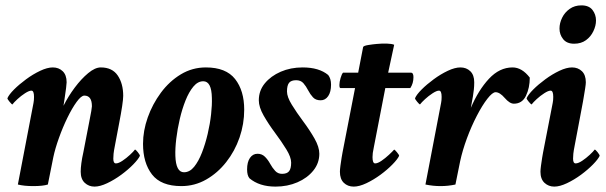

<svg xmlns="http://www.w3.org/2000/svg" viewBox="-20 -691 2269 719"><path d="M334 7.8Q312.5 7.8 297.4 -6.3Q282.2 -20.5 282.2 -47.9Q282.2 -61.5 284.7 -80.1Q287.1 -98.6 292 -120.1L314.5 -236.3Q319.3 -260.7 321.8 -274.9Q324.2 -289.1 324.2 -293Q324.2 -333 295.9 -333Q284.2 -333 267.1 -309.6Q250 -286.1 232.4 -250Q214.8 -213.9 200.7 -174.3Q186.5 -134.8 179.7 -102.5L159.2 0Q140.6 5.9 104.5 5.9Q70.3 5.9 46.9 0L105.5 -305.7Q106.4 -310.5 106.9 -315.9Q107.4 -321.3 107.4 -328.1Q107.4 -351.6 97.7 -351.6Q88.9 -351.6 73.7 -341.8Q58.6 -332 45.4 -319.8Q32.2 -307.6 26.4 -299.8Q24.4 -299.8 16.1 -309.6Q7.8 -319.3 7.8 -323.2Q13.7 -336.9 32.7 -356Q51.8 -375 77.6 -394Q103.5 -413.1 130.4 -425.8Q157.2 -438.5 177.7 -438.5Q200.2 -438.5 214.8 -424.3Q229.5 -410.2 229.5 -382.8Q229.5 -377 227.5 -361.3Q225.6 -345.7 221.7 -320.3Q221.7 -319.3 217.8 -294.9Q235.4 -330.1 259.8 -362.8Q284.2 -395.5 310.1 -417Q335.9 -438.5 357.4 -438.5Q400.4 -438.5 420.9 -408.2Q441.4 -377.9 441.4 -332Q441.4 -320.3 437.5 -293.9Q433.6 -267.6 425.8 -227.5Q416 -174.8 411.1 -149.9Q406.2 -125 405.3 -115.2Q404.3 -105.5 404.3 -96.7Q404.3 -79.1 414.1 -79.1Q423.8 -79.1 438.5 -88.9Q453.1 -98.6 466.8 -111.3Q480.5 -124 485.4 -130.9Q488.3 -130.9 496.1 -121.1Q503.9 -111.3 503.9 -107.4Q498 -94.7 479 -75.2Q460 -55.7 434.1 -36.6Q408.2 -17.6 381.3 -4.9Q354.5 7.8 334 7.8Z M659.2 5.9Q583 5.9 549.3 -37.6Q515.6 -81.1 515.6 -152.3Q515.6 -201.2 533.2 -251Q550.8 -300.8 582.5 -343.8Q614.3 -386.7 657.2 -412.6Q700.2 -438.5 751 -438.5Q826.2 -438.5 860.4 -395Q894.5 -351.6 894.5 -280.3Q894.5 -226.6 877 -175.8Q859.4 -125 827.1 -84Q794.9 -43 752 -18.6Q709 5.9 659.2 5.9ZM668.9 -45.9Q690.4 -45.9 707 -66.4Q723.6 -86.9 736.3 -119.6Q749 -152.3 757.8 -189.9Q766.6 -227.5 770.5 -263.2Q774.4 -298.8 773.4 -324.2Q772.5 -386.7 741.2 -386.7Q720.7 -386.7 704.1 -366.7Q687.5 -346.7 674.8 -314.9Q662.1 -283.2 653.3 -245.6Q644.5 -208 640.1 -171.4Q635.7 -134.8 636.7 -107.4Q638.7 -45.9 668.9 -45.9Z M1011.7 7.8Q951.2 7.8 914.1 -23.4Q905.3 -34.2 905.3 -56.6Q905.3 -84 916 -99.6Q926.8 -115.2 944.3 -115.2Q960.9 -115.2 972.2 -104Q983.4 -92.8 991.7 -77.6Q1000 -62.5 1010.3 -51.3Q1020.5 -40 1036.1 -40Q1054.7 -40 1062.5 -49.8Q1070.3 -59.6 1070.3 -82Q1070.3 -102.5 1052.2 -131.8Q1034.2 -161.1 1009.8 -193.8Q985.4 -226.6 967.3 -258.3Q949.2 -290 949.2 -315.4Q949.2 -351.6 971.7 -378.9Q994.1 -406.2 1031.2 -422.4Q1068.4 -438.5 1113.3 -438.5Q1174.8 -438.5 1209 -410.2Q1219.7 -396.5 1219.7 -374Q1219.7 -346.7 1209 -331.1Q1198.2 -315.4 1180.7 -315.4Q1162.1 -315.4 1151.9 -326.7Q1141.6 -337.9 1133.8 -353Q1126 -368.2 1116.2 -379.4Q1106.4 -390.6 1088.9 -390.6Q1070.3 -390.6 1062.5 -380.9Q1054.7 -371.1 1054.7 -348.6Q1054.7 -328.1 1072.8 -298.8Q1090.8 -269.5 1115.2 -236.8Q1139.6 -204.1 1157.7 -172.4Q1175.8 -140.6 1175.8 -115.2Q1175.8 -80.1 1153.3 -52.2Q1130.9 -24.4 1093.8 -8.3Q1056.6 7.8 1011.7 7.8Z M1304.7 7.8Q1282.2 7.8 1267.6 -6.3Q1252.9 -20.5 1252.9 -47.9Q1252.9 -55.7 1254.9 -70.8Q1256.8 -85.9 1259.3 -100.6Q1261.7 -115.2 1262.7 -120.1L1309.6 -361.3H1254.9Q1251 -361.3 1251 -373Q1251 -383.8 1255.4 -398.9Q1259.8 -414.1 1264.6 -418.9H1321.3L1339.8 -514.6Q1340.8 -519.5 1359.4 -522.5Q1377.9 -525.4 1390.6 -526.4Q1410.2 -528.3 1428.2 -527.8Q1446.3 -527.3 1456.1 -523.4L1433.6 -418.9H1518.6Q1528.3 -418.9 1528.3 -402.3Q1528.3 -378.9 1516.6 -361.3H1422.9L1379.9 -139.6Q1377 -126 1376 -118.2Q1375 -110.4 1375 -102.5Q1375 -79.1 1384.8 -79.1Q1394.5 -79.1 1408.7 -88.9Q1422.9 -98.6 1436.5 -111.3Q1450.2 -124 1456.1 -130.9Q1458 -130.9 1466.3 -121.1Q1474.6 -111.3 1474.6 -107.4Q1468.8 -94.7 1449.7 -75.2Q1430.7 -55.7 1404.8 -36.6Q1378.9 -17.6 1352.1 -4.9Q1325.2 7.8 1304.7 7.8Z M1629.9 5.9Q1601.6 5.9 1573.2 0L1631.8 -305.7Q1632.8 -310.5 1633.3 -315.9Q1633.8 -321.3 1633.8 -328.1Q1633.8 -351.6 1624 -351.6Q1615.2 -351.6 1600.1 -341.8Q1585 -332 1571.8 -319.8Q1558.6 -307.6 1552.7 -299.8Q1550.8 -299.8 1542.5 -309.6Q1534.2 -319.3 1534.2 -323.2Q1540 -336.9 1559.1 -356Q1578.1 -375 1604 -394Q1629.9 -413.1 1656.7 -425.8Q1683.6 -438.5 1704.1 -438.5Q1726.6 -438.5 1741.2 -424.3Q1755.9 -410.2 1755.9 -382.8Q1755.9 -368.2 1754.4 -355Q1752.9 -341.8 1751 -330.1L1743.2 -287.1Q1771.5 -353.5 1811 -396Q1850.6 -438.5 1899.4 -438.5Q1934.6 -438.5 1963.9 -400.4Q1963.9 -362.3 1949.7 -332.5Q1935.5 -302.7 1904.3 -302.7Q1888.7 -302.7 1870.1 -324.2Q1851.6 -345.7 1835.9 -345.7Q1824.2 -345.7 1805.2 -321.3Q1786.1 -296.9 1765.6 -257.3Q1745.1 -217.8 1728.5 -172.9Q1711.9 -127.9 1703.1 -86.9L1685.5 0Q1658.2 5.9 1629.9 5.9Z M2129.9 -527.3Q2102.5 -527.3 2088.9 -544.4Q2075.2 -561.5 2075.2 -584Q2075.2 -604.5 2085 -624.5Q2094.7 -644.5 2113.3 -657.7Q2131.8 -670.9 2157.2 -670.9Q2185.5 -670.9 2198.7 -653.8Q2211.9 -636.7 2211.9 -614.3Q2211.9 -594.7 2202.1 -574.2Q2192.4 -553.7 2174.3 -540.5Q2156.2 -527.3 2129.9 -527.3ZM2122.1 -438.5Q2144.5 -438.5 2159.2 -424.3Q2173.8 -410.2 2173.8 -382.8Q2173.8 -376 2171.4 -360.4Q2168.9 -344.7 2166.5 -330.6Q2164.1 -316.4 2163.1 -310.5L2147.5 -227.5Q2137.7 -174.8 2132.8 -149.9Q2127.9 -125 2127 -115.2Q2126 -105.5 2126 -96.7Q2126 -79.1 2135.7 -79.1Q2145.5 -79.1 2160.2 -88.9Q2174.8 -98.6 2188.5 -111.3Q2202.1 -124 2207 -130.9Q2210 -130.9 2217.8 -121.1Q2225.6 -111.3 2225.6 -107.4Q2219.7 -94.7 2200.7 -75.2Q2181.6 -55.7 2155.8 -36.6Q2129.9 -17.6 2103 -4.9Q2076.2 7.8 2055.7 7.8Q2034.2 7.8 2019 -6.3Q2003.9 -20.5 2003.9 -47.9Q2003.9 -55.7 2005.9 -70.8Q2007.8 -85.9 2010.3 -100.6Q2012.7 -115.2 2013.7 -120.1L2049.8 -305.7Q2050.8 -310.5 2051.3 -315.9Q2051.8 -321.3 2051.8 -328.1Q2051.8 -351.6 2042 -351.6Q2033.2 -351.6 2018.1 -341.8Q2002.9 -332 1989.7 -319.8Q1976.6 -307.6 1970.7 -299.8Q1968.8 -299.8 1960.4 -309.6Q1952.1 -319.3 1952.1 -323.2Q1958 -336.9 1977.1 -356Q1996.1 -375 2022 -394Q2047.9 -413.1 2074.7 -425.8Q2101.6 -438.5 2122.1 -438.5Z"/></svg>

Font: Crimson Text
Style: Bold Italic
Weight: 700
Italic angle: -11°
Designer: Sebastian Kosch
Foundry: Sebastian Kosch
Version: Version 1.100; ttfautohint (v1.8.4)